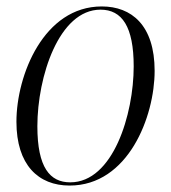

<svg xmlns="http://www.w3.org/2000/svg" viewBox="-20 -566 531 596"><path d="M196 10C378 10 460 -204 460 -346C460 -488 388 -546 296 -546C116 -546 31 -333 31 -188C31 -54 99 10 196 10ZM198 0C135 0 96 -46 96 -174C96 -328 163 -536 292 -536C359 -536 395 -483 395 -360C395 -211 331 0 198 0Z"/></svg>

Font: Noto Serif Display SemiCondensed Light
Style: Italic
Weight: 300
Width: 4
Italic angle: -12°
Designer: Monotype Design Team
Foundry: Monotype Imaging Inc.
Version: Version 2.009